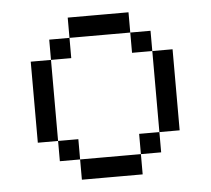

<svg xmlns="http://www.w3.org/2000/svg" viewBox="-42 -545 647 590"><g transform="rotate(-5 281.0 -250.0)"><path d="M62.5 -375H125V-312.5H62.5ZM62.5 -312.5H125V-250H62.5ZM62.5 -250H125V-187.5H62.5ZM62.5 -187.5H125V-125H62.5ZM125 -125H187.5V-62.5H125ZM187.5 -62.5H250V0H187.5ZM250 -62.5H312.5V0H250ZM312.5 -62.5H375V0H312.5ZM375 -125H437.5V-62.5H375ZM437.5 -187.5H500V-125H437.5ZM437.5 -250H500V-187.5H437.5ZM437.5 -312.5H500V-250H437.5ZM437.5 -375H500V-312.5H437.5ZM375 -437.5H437.5V-375H375ZM312.5 -500H375V-437.5H312.5ZM250 -500H312.5V-437.5H250ZM187.5 -500H250V-437.5H187.5ZM125 -437.5H187.5V-375H125Z"/></g></svg>

Font: ChillBitmapSE 16px
Style: Regular
Weight: 400
Designer: Designed by Warren2060
Foundry: ChillType
Version: Version 1.000